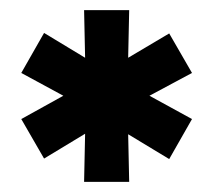

<svg xmlns="http://www.w3.org/2000/svg" viewBox="-20 -739 421 379"><path d="M146 -719H235L233 -625L314 -673L359 -595L275 -550L359 -504L314 -425L233 -474L235 -380H146L148 -475L67 -426L22 -504L105 -550L22 -595L67 -674L148 -625Z"/></svg>

Font: Montserrat arm2
Style: Bold
Weight: 700
Designer: Julieta Ulanovsky
Foundry: Julieta Ulanovsky
Version: Version 6.000